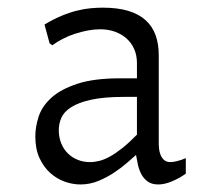

<svg xmlns="http://www.w3.org/2000/svg" viewBox="-20 -745 565 499"><path d="M333.5 -342.3Q325.7 -335.4 311.3 -322.8Q296.9 -310.1 278.1 -297.4Q259.3 -284.7 236.6 -275.1Q213.9 -265.6 189 -265.6Q168.9 -265.6 148.2 -272.9Q127.4 -280.3 110.4 -295.7Q93.3 -311 82.5 -334.5Q71.8 -357.9 71.8 -390.6Q71.8 -415.5 80.6 -442.4Q89.4 -469.2 113.8 -491.2Q138.2 -513.2 181.2 -527.3Q224.1 -541.5 293 -541.5H335.9V-581.1Q335.9 -601.1 328.9 -617.2Q321.8 -633.3 309.1 -644.8Q296.4 -656.2 278.8 -662.6Q261.2 -668.9 240.2 -668.9Q225.1 -668.9 208.3 -665.8Q191.4 -662.6 174.8 -657.2Q158.2 -651.9 143.1 -644Q127.9 -636.2 116.2 -627.4L108.9 -632.3L95.7 -681.2Q119.1 -695.3 140.4 -704.1Q161.6 -712.9 180.7 -717.5Q199.7 -722.2 216.3 -723.6Q232.9 -725.1 247.1 -725.1Q285.6 -725.1 313.2 -716.8Q340.8 -708.5 358.4 -692.6Q376 -676.8 384.3 -653.8Q392.6 -630.9 392.6 -601.1V-370.6Q392.6 -366.7 393.3 -358.9Q394 -351.1 397 -343.3Q399.9 -335.4 406 -329.6Q412.1 -323.7 422.9 -323.7Q429.7 -323.7 440.7 -326.4Q451.7 -329.1 462.9 -334V-293.5Q444.3 -280.8 425.8 -273.2Q407.2 -265.6 391.1 -265.6Q374.5 -265.6 364 -273.2Q353.5 -280.8 347.4 -292.2Q341.3 -303.7 338.4 -317.1Q335.4 -330.6 333.5 -342.3ZM335.9 -493.2H302.7Q250 -493.2 216.8 -485.8Q183.6 -478.5 164.8 -466.3Q146 -454.1 139.4 -438.7Q132.8 -423.3 132.8 -406.7Q132.8 -387.7 139.2 -372.3Q145.5 -356.9 156.5 -346.2Q167.5 -335.4 182.1 -329.6Q196.8 -323.7 213.9 -323.7Q225.6 -323.7 238.3 -326.9Q251 -330.1 265.6 -338.1Q280.3 -346.2 297.6 -359.9Q314.9 -373.5 335.9 -395Z"/></svg>

Font: Proza Libre
Style: Light
Weight: 300
Designer: Jasper de Waard
Foundry: Jasper de Waard
Version: Version 1.000; ttfautohint (v1.4.1.8-43bc)